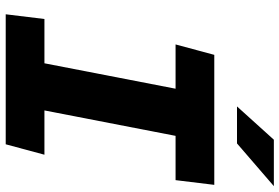

<svg xmlns="http://www.w3.org/2000/svg" viewBox="-173 -805 978 672"><g transform="rotate(90 316.0 -469.0)"><path d="M30 0H485L521.5 -135.5H366.5L455.5 -594.5H610.5L627 -730H172L135.5 -594.5H290.5L201.5 -135.5H46.5ZM352.5 -809.5 469 -938.5H631.5L482 -809.5Z"/></g></svg>

Font: Monaspace Krypton ExtraBold
Style: Italic
Weight: 800
Italic angle: -11°
Designer: Riley Cran & the Lettermatic Team
Foundry: Lettermatic
Version: Version 1.101 (Monaspace Krypton)